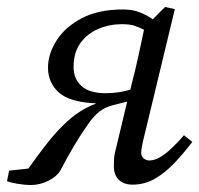

<svg xmlns="http://www.w3.org/2000/svg" viewBox="-31 -514 569 548"><path d="M179 -323Q179 -289 201.5 -268.5Q224 -248 271 -248Q307 -248 341 -258L345 -275Q355 -313 363.5 -352Q372 -391 380 -429Q369 -435 354.5 -440Q340 -445 317 -445Q281 -445 249.5 -431.5Q218 -418 198.5 -391Q179 -364 179 -323ZM-11 3 -5 -27 50 -33Q82 -78 105.5 -107.5Q129 -137 149 -156Q172 -179 194 -193.5Q216 -208 244 -219Q168 -222 137 -250Q106 -278 106 -321Q106 -360 130.5 -398.5Q155 -437 202.5 -462Q250 -487 320 -487Q347 -487 367.5 -479Q388 -471 405 -459L440 -494L468 -488L383 -135Q372 -92 372 -78Q372 -68 379 -62Q386 -56 395 -56Q415 -56 439 -74Q463 -92 494 -128L518 -109Q495 -79 469 -51Q443 -23 413 -5Q383 13 347 13Q323 13 308.5 -0.5Q294 -14 294 -39Q294 -50 294.5 -61.5Q295 -73 305 -111L332 -224L292 -214Q268 -208 251.5 -194.5Q235 -181 220 -159Q200 -131 180.5 -98Q161 -65 141 -27Q131 -10 107 2Q83 14 58 14Q39 14 18.5 10.5Q-2 7 -11 3Z"/></svg>

Font: Source Serif Pro
Style: Italic
Weight: 400
Italic angle: -12°
Designer: Frank Grießhammer
Foundry: Adobe Systems Incorporated
Version: Version 3.001;hotconv 1.0.111;makeotfexe 2.5.65597